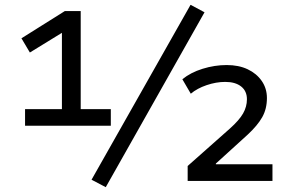

<svg xmlns="http://www.w3.org/2000/svg" viewBox="-20 -751 1223 797"><path d="M84 -229V-298H237V-632L270 -635L104 -533L69 -592L249 -705H315V-298H440V-229ZM419 26 360 -5 771 -731 829 -700ZM759 0V-62L935 -218Q973 -252 989 -280Q1005 -308 1005 -339Q1005 -373 981 -392Q957 -411 915 -411Q877 -411 837.5 -397.5Q798 -384 772 -362L737 -422Q771 -450 821 -465.5Q871 -481 921 -481Q971 -481 1008 -463.5Q1045 -446 1066.5 -415Q1088 -384 1088 -344Q1088 -299 1068.5 -264.5Q1049 -230 1008 -192L876 -72V-69H1111V0Z"/></svg>

Font: Nunito Sans 12pt ExtraLight 6pt Medium
Style: Regular
Weight: 500
Version: Version 3.101;gftools[0.9.27]